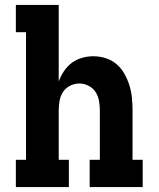

<svg xmlns="http://www.w3.org/2000/svg" viewBox="-20 -755 640 775"><path d="M44 0V-110H85V-625H44V-735H217V-426Q225 -448 238 -467.5Q251 -487 269.5 -501Q288 -515 311 -521.5Q334 -528 357 -528Q382 -528 407 -520Q432 -512 451 -495.5Q470 -479 482.5 -456.5Q495 -434 502.5 -410Q510 -386 512.5 -360.5Q515 -335 515 -310V-110H556V0H342V-110H383V-310Q383 -329 379.5 -348.5Q376 -368 365.5 -384Q355 -400 337 -409Q319 -418 300 -418Q281 -418 263 -409Q245 -400 234.5 -384Q224 -368 220.5 -348.5Q217 -329 217 -310V-110H258V0Z"/></svg>

Font: Iosevka HT Extrabold Extended
Style: Regular
Weight: 800
Width: 7
Monospace: yes
Designer: Belleve Invis
Foundry: Belleve Invis
Version: Version 32.3.0; ttfautohint (v1.8.4)